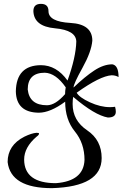

<svg xmlns="http://www.w3.org/2000/svg" viewBox="-20 -730 678 994"><path d="M223.1 -185.1Q266.6 -185.1 316.9 -242.7Q316.9 -259.8 320.3 -277.8Q269 -351.6 211.9 -353.5Q124 -353.5 123.5 -267.1Q132.3 -185.1 223.1 -185.1ZM249 244.1Q35.6 244.1 19.5 108.9Q19.5 21.5 106.4 -22.5Q143.6 -40.5 168.9 -42.5Q182.1 -42.5 182.1 -38.6Q182.1 -31.2 169.4 -22.5Q105 32.7 105 96.2Q106 218.3 269.5 218.3Q413.1 207.5 417.5 98.1Q417.5 11.7 367.4 -49.6Q317.4 -110.8 317.4 -203.6Q240.2 -146.5 180.7 -146.5Q64 -147.9 62 -257.3Q64.5 -391.6 191.4 -392.6Q272.5 -392.6 329.6 -313Q373 -433.6 375 -515.1Q373.5 -573.7 264.6 -583.5Q155.8 -593.3 152.8 -672.4Q152.8 -710 191.9 -710Q231 -710 231 -672.4Q231 -617.7 344.5 -611.3Q458 -605 458 -519.5Q453.1 -461.9 407 -378.9Q360.8 -295.9 360.8 -276.9Q419.9 -333.5 468.3 -365.2Q516.6 -397 561.5 -397Q593.8 -391.6 593.8 -331.1Q577.6 -340.3 558.1 -340.3Q498.5 -336.9 377 -250Q390.6 -225.6 445.3 -200.4Q500 -175.3 549.3 -175.3Q563 -175.3 575.7 -177.2Q579.6 -164.1 579.6 -151.4Q579.6 -121.6 538.6 -121.6Q470.7 -133.3 358.9 -228.5Q356 -213.9 356 -191.4Q356 -106 431.2 -55.4Q506.3 -4.9 506.3 88.4Q506.3 236.3 249 244.1Z"/></svg>

Font: Kelvinch
Style: Regular
Weight: 400
Designer: Paul James MIller
Foundry: High-Logic / Made with FontCreator
Version: Version 3.30 September 23, 2016